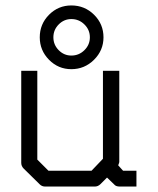

<svg xmlns="http://www.w3.org/2000/svg" viewBox="-20 -736 580 705"><path d="M242 -532Q270 -532 290 -551.8Q310 -571.5 310 -599Q310 -626.5 290 -646.2Q270 -666 242 -666Q215 -666 195.5 -646.2Q176 -626.5 176 -599Q176 -571.5 195.5 -551.8Q215 -532 242 -532ZM126 -599Q126 -647.5 160 -681.8Q194 -716 242 -716Q291 -716 325.5 -681.8Q360 -647.5 360 -599Q360 -551 325.2 -516.5Q290.5 -482 242 -482Q194 -482 160 -516.5Q126 -551 126 -599ZM373 -84 349 -60Q340 -51 328 -51H146Q134 -51 126 -59L67 -117Q58 -126 58 -138V-476H117V-150L158 -109H316L358 -153V-476H418V-141Q418 -139 414 -129L432 -109H481V-51H420Q405 -51 399 -59Z"/></svg>

Font: ibm3270
Style: Regular
Weight: 400
Monospace: yes
Version: Version 2.0.3